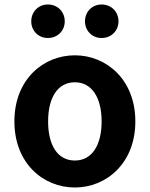

<svg xmlns="http://www.w3.org/2000/svg" viewBox="-20 -820 666 854"><path d="M313 14C453 14 582 -94 582 -280C582 -466 453 -574 313 -574C172 -574 44 -466 44 -280C44 -94 172 14 313 14ZM313 -106C236 -106 194 -174 194 -280C194 -385 236 -454 313 -454C389 -454 432 -385 432 -280C432 -174 389 -106 313 -106ZM193 -651C237 -651 268 -684 268 -725C268 -767 237 -800 193 -800C150 -800 119 -767 119 -725C119 -684 150 -651 193 -651ZM432 -651C476 -651 507 -684 507 -725C507 -767 476 -800 432 -800C389 -800 358 -767 358 -725C358 -684 389 -651 432 -651Z"/></svg>

Font: Noto Sans Mono CJK TC
Style: Bold
Weight: 700
Designer: Ryoko NISHIZUKA 西塚涼子 (kana, bopomofo & ideographs); Paul D. Hunt (Latin, Greek & Cyrillic); Sandoll Communications 산돌커뮤니
Foundry: Adobe
Version: Version 2.004;hotconv 1.0.118;makeotfexe 2.5.65603